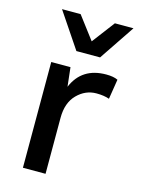

<svg xmlns="http://www.w3.org/2000/svg" viewBox="-114 -811 642 877"><g transform="rotate(15 207.0 -373.0)"><path d="M406 -746 293 -578H181L68 -746H156L237 -639L318 -746ZM83 0V-500H174L184 -410Q226 -510 341 -510Q376 -510 396 -500L381 -406Q356 -415 320 -415Q268 -415 229 -375.5Q190 -336 190 -265V0Z"/></g></svg>

Font: Elaine Sans Medium
Style: Regular
Weight: 500
Designer: Wei Huang
Foundry: Wei Huang
Version: Version 2.001;PS 002.001;hotconv 1.0.88;makeotf.lib2.5.64775